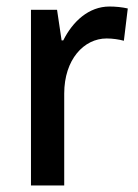

<svg xmlns="http://www.w3.org/2000/svg" viewBox="-20 -569 424 589"><path d="M316 -549C252 -549 203 -503 174 -445H169L155 -539H75V0H177V-282C177 -386 237 -451 307 -451C326 -451 345 -448 360 -444L372 -543C355 -547 334 -549 316 -549Z"/></svg>

Font: Noto Sans Myanmar UI SemiCondensed Medium
Style: Regular
Weight: 500
Width: 4
Designer: Monotype Design Team
Foundry: Monotype Imaging Inc.
Version: Version 2.103